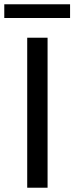

<svg xmlns="http://www.w3.org/2000/svg" viewBox="-35 -876 347 896"><path d="M92 -700H187V0H92ZM-15 -856H292V-792H-15Z"/></svg>

Font: KoHo Medium
Style: Regular
Weight: 500
Version: Version 1.000; ttfautohint (v1.6)